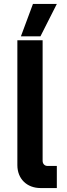

<svg xmlns="http://www.w3.org/2000/svg" viewBox="-20 -954 338 973"><path d="M186 -1H268V-113H221C206 -113 196 -124 196 -139V-750H68V-117C68 -48 116 -1 186 -1ZM86 -770H185L268 -934H147Z"/></svg>

Font: Finlandica SemiBold
Style: Regular
Weight: 600
Designer: Niklas Ekholm, Juho Hiilivirta, Jaakko Suomalainen
Foundry: Helsinki Type Studio
Version: Version 2.000;Glyphs 3.2 (3202)